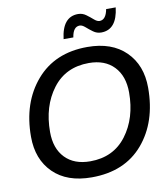

<svg xmlns="http://www.w3.org/2000/svg" viewBox="-98 -996 948 1088"><g transform="rotate(-10 376.0 -452.5)"><path d="M342 10Q200 10 121 -68Q42 -146 42 -276Q42 -472 149.5 -597Q257 -722 444 -722Q585 -722 664.5 -643.5Q744 -565 744 -435Q744 -238 638 -114Q532 10 342 10ZM349 -81Q483 -81 558 -180.5Q633 -280 633 -427Q633 -522 581 -576.5Q529 -631 437 -631Q303 -631 228 -531.5Q153 -432 153 -284Q153 -189 205 -135Q257 -81 349 -81ZM537 -789Q512 -789 491.5 -804Q471 -819 454 -834Q437 -849 423 -849Q385 -849 376 -789H320Q335 -915 425 -915Q450 -915 470.5 -900Q491 -885 508 -870Q525 -855 539 -855Q576 -855 587 -915H642Q627 -789 537 -789Z"/></g></svg>

Font: Creato Display Medium
Style: Italic
Weight: 500
Italic angle: -10°
Version: Version 1.000